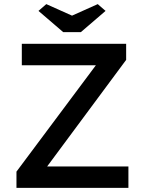

<svg xmlns="http://www.w3.org/2000/svg" viewBox="-20 -913 699 933"><path d="M60 0V-79L446 -596H86V-700H593V-622L209 -104H604V0ZM287 -757 167 -860 205 -893 330 -837 455 -893 493 -860 373 -757Z"/></svg>

Font: Mach
Style: Regular
Weight: 400
Version: Version 1.002